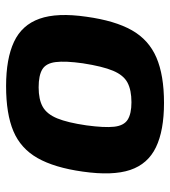

<svg xmlns="http://www.w3.org/2000/svg" viewBox="16 -563 559 631"><g transform="rotate(90 295.5 -247.5)"><path d="M318 -507Q409 -507 464 -480.5Q519 -454 538.5 -396Q558 -338 544 -240Q531 -147 499.5 -91.5Q468 -36 411 -12Q354 12 263 12Q173 12 117.5 -14Q62 -40 41.5 -98Q21 -156 35 -252Q48 -346 79.5 -401.5Q111 -457 169 -482Q227 -507 318 -507ZM316 -400Q276 -400 251.5 -387Q227 -374 212.5 -339.5Q198 -305 188 -240Q180 -183 184 -151Q188 -119 208 -107Q228 -95 267 -95Q307 -95 331 -108.5Q355 -122 369 -156Q383 -190 392 -252Q400 -311 396.5 -343Q393 -375 373.5 -387.5Q354 -400 316 -400Z"/></g></svg>

Font: Exo 2
Style: Bold Italic
Weight: 700
Italic angle: -8°
Designer: Natanael Gama
Foundry: Natanael Gama
Version: Version 2.010